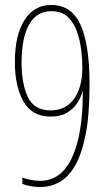

<svg xmlns="http://www.w3.org/2000/svg" viewBox="-20 -744 434 774"><path d="M341 -403Q341 -283 325.5 -203.5Q310 -124 283 -77Q256 -30 220 -10Q184 10 142 10Q123 10 103 6.5Q83 3 70 -3V-28Q84 -23 103.5 -19Q123 -15 142 -15Q226 -15 270 -108Q314 -201 314 -376H313Q309 -359 295 -334.5Q281 -310 254 -292Q227 -274 184 -274Q109 -274 74.5 -335Q40 -396 40 -493Q40 -603 79 -663.5Q118 -724 186 -724Q268 -724 304.5 -644.5Q341 -565 341 -403ZM188 -699Q128 -699 97.5 -645.5Q67 -592 67 -491Q67 -406 92.5 -352.5Q118 -299 184 -299Q245 -299 278.5 -345.5Q312 -392 312 -473Q312 -503 307.5 -541.5Q303 -580 290.5 -616Q278 -652 253.5 -675.5Q229 -699 188 -699Z"/></svg>

Font: Noto Sans Gujarati ExtraCondensed Thin
Style: Regular
Weight: 100
Width: 2
Designer: Jelle Bosma - Monotype Design Team, Universal Thirst
Foundry: Monotype Imaging Inc.
Version: Version 2.106; ttfautohint (v1.8.4.7-5d5b)